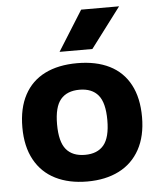

<svg xmlns="http://www.w3.org/2000/svg" viewBox="-56 -856 762 915"><g transform="rotate(-5 325.0 -399.0)"><path d="M38.5 -273Q38.5 -365 72.5 -428.2Q106.5 -491.5 170.5 -523.5Q234.5 -555.5 325 -555.5Q415.5 -555.5 479.5 -523.5Q543.5 -491.5 577.2 -428.2Q611 -365 611 -273Q611 -182 576 -118.2Q541 -54.5 476.8 -22Q412.5 10.5 325 10.5Q237.5 10.5 173 -21.8Q108.5 -54 73.5 -117.8Q38.5 -181.5 38.5 -273ZM445 -272.5Q445 -356 414.8 -392.2Q384.5 -428.5 325 -428.5Q265.5 -428.5 235 -392.5Q204.5 -356.5 204.5 -273.5Q204.5 -190 234.8 -153.5Q265 -117 325 -117Q384.5 -117 414.8 -153.5Q445 -190 445 -272.5ZM246.5 -616.5 366.5 -808H548L403.5 -616.5Z"/></g></svg>

Font: Encode Sans Semi Expanded
Style: Bold
Weight: 700
Width: 6
Designer: Multiple Designers
Foundry: Impallari Type
Version: Version 2.000